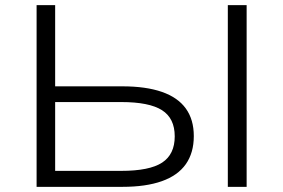

<svg xmlns="http://www.w3.org/2000/svg" viewBox="-20 -725 1098 745"><path d="M122 0V-705H194V-390H455Q546 -390 608 -368.5Q670 -347 701 -304Q732 -261 732 -197Q732 -132 701 -88Q670 -44 608 -22Q546 0 455 0ZM194 -62H450Q560 -62 609 -94Q658 -126 658 -196Q658 -266 608.5 -297.5Q559 -329 450 -329H194ZM864 0V-705H937V0Z"/></svg>

Font: Nunito Sans 10pt Expanded Light
Style: Regular
Weight: 300
Width: 7
Designer: Vernon Adams
Foundry: Vernon Adams
Version: Version 3.101;gftools[0.9.27]